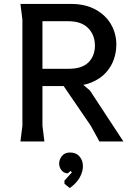

<svg xmlns="http://www.w3.org/2000/svg" viewBox="-20 -720 702 977"><path d="M84 0 94 -80V-620L84 -700H341Q414 -700 466 -671.5Q518 -643 545 -596Q572 -549 572 -493Q572 -454 559 -417Q546 -380 518 -349.5Q490 -319 445.5 -300.5Q401 -282 338 -282H196V-80L206 0ZM486 0 442 -80 278 -320H367L438 -259L608 0ZM196 -370H330Q398 -370 430.5 -403Q463 -436 463 -488Q463 -542 428.5 -577Q394 -612 328 -612H196ZM335 237 308 215V199L346 157L339 150L325 162Q306 162 293.5 147Q281 132 281 112Q281 92 295 74Q309 56 337 56Q367 56 384.5 76Q402 96 402 126Q402 153 386 182.5Q370 212 335 237Z"/></svg>

Font: AR One Sans Medium
Style: Regular
Weight: 500
Designer: Niteesh Yadav
Foundry: Niteesh Yadav
Version: Version 1.001;gftools[0.9.33]